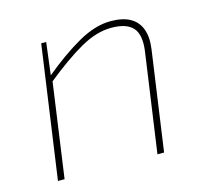

<svg xmlns="http://www.w3.org/2000/svg" viewBox="-79 -581 724 671"><g transform="rotate(-15 283.5 -246.0)"><path d="M374 -492Q417 -492 444 -477Q471 -462 482 -432.5Q493 -403 487 -360L436 0H412L463 -359Q471 -418 448 -443.5Q425 -469 370 -469Q317 -469 258.5 -436Q200 -403 121 -339L122 -362Q193 -421 255.5 -456.5Q318 -492 374 -492ZM138 -480 123 -360 124 -342 76 0H52L120 -480Z"/></g></svg>

Font: Exo 2 Thin
Style: Italic
Weight: 250
Italic angle: -8°
Designer: Natanael Gama
Foundry: Natanael Gama
Version: Version 2.010